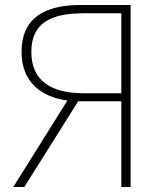

<svg xmlns="http://www.w3.org/2000/svg" viewBox="-20 -746 651 766"><path d="M464 -374H313C180 -374 105 -427 105 -539C105 -652 180 -693 313 -693H464ZM300 -726C157 -726 66 -673 66 -539C66 -420 143 -359 249 -345L33 0H77L292 -342H464V0H501V-726Z"/></svg>

Font: Genne Gothic ExtraLight
Style: Regular
Weight: 250
Designer: Ryoko NISHIZUKA (kana & ideographs); Paul D. Hunt (Latin, Greek & Cyrillic); Wenlong ZHANG (bopomofo); Sandoll Communica
Foundry: Adobe Systems Incorporated
Version: Version 1.004;PS 1.004;hotconv 16.6.51;makeotf.lib2.5.65220